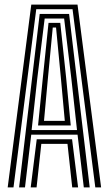

<svg xmlns="http://www.w3.org/2000/svg" viewBox="-20 -820 476 840"><path d="M13.6 0 116.9 -800H319.1L422.4 0H397L297.4 -779.7H138.6L39 0ZM114.3 0 140.7 -210.7H295.3L321.7 0H296L275.2 -190.6H160.8L140 0ZM63.5 0 153.7 -759.1H282.3L372.5 0H346.7L319.3 -230.9H116.7L89.3 0ZM118.3 -251H316.9L292 -477.4L260.6 -738.8H175.4L143.2 -477.4ZM146.5 -271.1 167.2 -477.4 192.3 -719.9H243.7L269.6 -477.4L289.5 -271.1ZM172.5 -291.2H263.5L246.5 -477.4L225.2 -699.4H210.8L189.6 -477.4Z"/></svg>

Font: Big Shoulders Inline Thin
Style: Regular
Weight: 100
Designer: Patric King
Foundry: XO Type Co
Version: Version 2.002